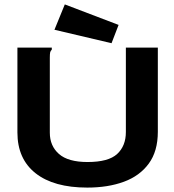

<svg xmlns="http://www.w3.org/2000/svg" viewBox="-20 -839 790 871"><path d="M376 12Q224 12 141.5 -53Q59 -118 59 -238V-623H215V-614Q209 -608 207.5 -601Q206 -594 206 -577V-237Q206 -177 247.5 -140.5Q289 -104 377 -104Q472 -104 511.5 -140.5Q551 -177 551 -240V-623H696V-241Q696 -153 655 -97Q614 -41 542 -14.5Q470 12 376 12ZM486 -643 227 -704 274 -819 518 -726Z"/></svg>

Font: Inconsolata ExtraExpanded Black
Style: Regular
Weight: 900
Width: 8
Monospace: yes
Designer: Raph Levien, Cyreal, Brenton Simpson
Foundry: Raph Levien, Cyreal, Google
Version: Version 3.001; ttfautohint (v1.8.2.53-6de2)